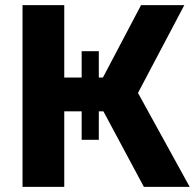

<svg xmlns="http://www.w3.org/2000/svg" viewBox="-20 -730 761 750"><path d="M519 -367 700 -710H531L382 -427H366V-530H299V-427H231V-710H68V0H231V-295H299V-184H366V-295H384L542 0H721Z"/></svg>

Font: FIGSv2-sans-serif ExtraBold
Style: Regular
Weight: 800
Designer: Matt McInerney, Pablo Impallari, Rodrigo Fuenzalida,Mirko Velimirovic
Foundry: Matt McInerney, Pablo Impallari, Rodrigo Fuenzalida
Version: Version 4.021;hotconv 1.0.109;makeotfexe 2.5.65596